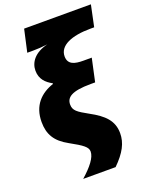

<svg xmlns="http://www.w3.org/2000/svg" viewBox="-171 -849 881 1124"><g transform="rotate(-20 269.5 -287.5)"><path d="M147 185H349C414 121 442 68 442 7C442 -71 395 -116 312 -161C247 -197 224 -212 224 -250C224 -294 258 -322 379 -322H406L437 -465H385C333 -465 290 -474 290 -526C290 -593 369 -627 489 -627H511L539 -760H123L92 -621H128C156 -621 188 -623 219 -627C135 -607 101 -556 101 -506C101 -452 133 -423 171 -402V-398C90 -371 32 -313 32 -211C32 -134 62 -83 139 -41C217 2 243 21 243 49C243 86 207 132 147 185Z"/></g></svg>

Font: Noto Sans UI Black
Style: Italic
Weight: 900
Italic angle: -372°
Designer: Monotype Design Team
Foundry: Monotype Imaging Inc.
Version: Version 1.901